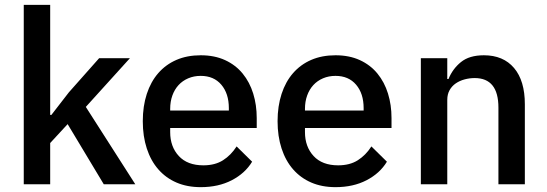

<svg xmlns="http://www.w3.org/2000/svg" viewBox="-20 -760 2258 792"><path d="M78 -740H187V-286H192L264 -379L389 -520H516L334 -319L538 0H408L259 -248L187 -170V0H78Z M808 12Q752 12 708 -7Q664 -26 633 -61.5Q602 -97 585.5 -147.5Q569 -198 569 -260Q569 -322 585.5 -372.5Q602 -423 633 -458.5Q664 -494 708 -513Q752 -532 808 -532Q865 -532 908.5 -512Q952 -492 981 -456.5Q1010 -421 1024.5 -374Q1039 -327 1039 -273V-232H682V-215Q682 -155 717.5 -116.5Q753 -78 819 -78Q867 -78 900 -99Q933 -120 956 -156L1020 -93Q991 -45 936 -16.5Q881 12 808 12ZM808 -447Q780 -447 756.5 -437Q733 -427 716.5 -409Q700 -391 691 -366Q682 -341 682 -311V-304H924V-314Q924 -374 893 -410.5Q862 -447 808 -447Z M1364 12Q1308 12 1264 -7Q1220 -26 1189 -61.5Q1158 -97 1141.5 -147.5Q1125 -198 1125 -260Q1125 -322 1141.5 -372.5Q1158 -423 1189 -458.5Q1220 -494 1264 -513Q1308 -532 1364 -532Q1421 -532 1464.5 -512Q1508 -492 1537 -456.5Q1566 -421 1580.5 -374Q1595 -327 1595 -273V-232H1238V-215Q1238 -155 1273.5 -116.5Q1309 -78 1375 -78Q1423 -78 1456 -99Q1489 -120 1512 -156L1576 -93Q1547 -45 1492 -16.5Q1437 12 1364 12ZM1364 -447Q1336 -447 1312.5 -437Q1289 -427 1272.5 -409Q1256 -391 1247 -366Q1238 -341 1238 -311V-304H1480V-314Q1480 -374 1449 -410.5Q1418 -447 1364 -447Z M1716 0V-520H1825V-434H1830Q1847 -476 1881.5 -504Q1916 -532 1976 -532Q2056 -532 2100.5 -479.5Q2145 -427 2145 -330V0H2036V-316Q2036 -438 1938 -438Q1917 -438 1896.5 -432.5Q1876 -427 1860 -416Q1844 -405 1834.5 -388Q1825 -371 1825 -348V0Z"/></svg>

Font: IBM Plex Sans KR Medium
Style: Regular
Weight: 500
Designer: Mike Abbink; Paul van der Laan; Pieter van Rosmalen; Wujin Sim; Chorong Kim; Dohee Lee;
Foundry: Sandoll Inc.
Version: Version 1.001